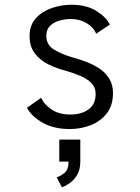

<svg xmlns="http://www.w3.org/2000/svg" viewBox="-20 -532 590 808"><path d="M274 11Q205.5 11 158.8 -16Q112 -43 93.5 -78.5L153 -120.5Q164.5 -94 196 -72Q227.5 -50 275.5 -50Q323 -50 352.8 -71.8Q382.5 -93.5 382.5 -137Q382.5 -164 364.8 -182.2Q347 -200.5 317.5 -213Q288 -225.5 253.5 -235Q219 -244 184.8 -260.5Q150.5 -277 127.5 -306Q104.5 -335 104.5 -381Q104.5 -426 130.8 -455Q157 -484 197.5 -498Q238 -512 280.5 -512Q345 -512 386.8 -485.2Q428.5 -458.5 442 -428.5L384.5 -390Q374.5 -416.5 345.2 -434.2Q316 -452 278 -452Q256 -452 232 -445.8Q208 -439.5 191.5 -424Q175 -408.5 175 -380.5Q175 -343 208 -323Q241 -303 288.5 -289.5Q314.5 -282.5 343.5 -271.5Q372.5 -260.5 398 -243.8Q423.5 -227 439.5 -201.5Q455.5 -176 455.5 -140Q455.5 -89 429.8 -55.5Q404 -22 362.5 -5.5Q321 11 274 11ZM229.5 148V55.5H318V148Q318 182.5 304.2 204.8Q290.5 227 272.2 239.5Q254 252 240.5 256L218.5 214Q232.5 210.5 250.5 196.5Q268.5 182.5 268.5 148Z"/></svg>

Font: Trispace SemiCondensed Light
Style: Regular
Weight: 300
Width: 4
Designer: Tyler Finck
Foundry: Etcetera Type Company
Version: Version 1.210; ttfautohint (v1.8.3)